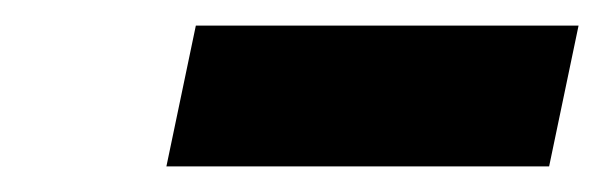

<svg xmlns="http://www.w3.org/2000/svg" viewBox="-20 -737 472 150"><path d="M110 -607 133 -717H432L409 -607Z"/></svg>

Font: Geist
Style: Bold Italic
Weight: 700
Italic angle: -12°
Designer: Basement.studio, Andrés Briganti, Mateo Zaragoza
Foundry: Basement.studio, Vercel, Andrés Briganti, Guido Ferreyra, Mateo Zaragoza
Version: Version 1.500; ttfautohint (v1.8.4.7-5d5b)